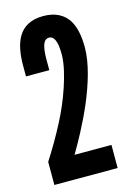

<svg xmlns="http://www.w3.org/2000/svg" viewBox="-115 -801 586 859"><g transform="rotate(-15 178.5 -371.5)"><path d="M30 -502V-553C30 -602 37 -650 58 -685C79 -720 115 -743 174 -743C229 -743 266 -722 288 -690C310 -657 318 -611 318 -560C318 -485 290 -396 255 -313C219 -229 177 -154 149 -107H320V0H27V-107C60 -158 90 -210 117 -262C140 -306 162 -356 179 -407C196 -458 209 -508 210 -553C210 -573 209 -596 204 -613C199 -630 190 -643 174 -643C159 -643 150 -632 145 -616C140 -599 138 -577 138 -553V-502Z"/></g></svg>

Font: League Gothic
Style: Regular
Weight: 400
Designer: The League of Moveable Type
Version: Version 1.560;PS 001.560;hotconv 1.0.56;makeotf.lib2.0.21325